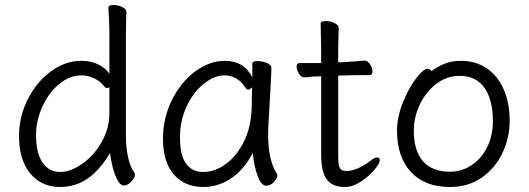

<svg xmlns="http://www.w3.org/2000/svg" viewBox="-20 -729 2112 767"><path d="M415 -661Q413 -691 413 -699Q413 -709 433 -709Q451 -709 468 -701Q485 -693 485 -681Q485 -665 484 -653L483 -592V-185Q483 -140 492 -99.5Q501 -59 517 -39Q519 -35 519 -32Q519 -19 504.5 -3.5Q490 12 475 12Q460 12 448 -12Q436 -36 428.5 -67.5Q421 -99 420 -118Q377 -47 328.5 -14.5Q280 18 220 18Q146 18 101 -36Q56 -90 56 -186Q56 -263 91 -332.5Q126 -402 183.5 -444Q241 -486 305 -486Q342 -486 371.5 -472Q401 -458 417 -434V-593Q417 -619 415 -661ZM407 -377Q402 -377 398 -382Q383 -403 357.5 -415.5Q332 -428 306 -428Q258 -428 216 -393Q174 -358 149 -302.5Q124 -247 124 -189Q124 -117 150 -79.5Q176 -42 220 -42Q262 -42 308.5 -74.5Q355 -107 386 -161.5Q417 -216 417 -276V-381Q413 -377 407 -377Z M1057 -314Q1051 -214 1051 -193Q1051 -89 1086 -35Q1088 -31 1088 -29Q1088 -17 1074 -2Q1060 13 1044 13Q1023 13 1008.5 -28Q994 -69 990 -118Q954 -50 902.5 -16Q851 18 792 18Q718 18 674.5 -32Q631 -82 631 -175Q631 -257 666.5 -329Q702 -401 759.5 -443.5Q817 -486 878 -486Q955 -486 988 -420V-475Q988 -485 1009 -485Q1028 -485 1046 -477.5Q1064 -470 1064 -459V-457Q1064 -434 1061 -385Q1058 -336 1057 -314ZM970 -371Q966 -371 963 -375Q947 -402 924.5 -415Q902 -428 878 -428Q837 -428 795 -395Q753 -362 726 -305Q699 -248 699 -180Q699 -108 723.5 -75Q748 -42 791 -42Q839 -42 882.5 -74Q926 -106 954 -162.5Q982 -219 985 -291Q986 -301 986 -335L987 -380Q978 -371 970 -371Z M1217 -422Q1205 -420 1197 -420H1196Q1183 -420 1174 -434.5Q1165 -449 1165 -463Q1165 -477 1176 -477H1263V-528L1261 -635Q1261 -645 1281 -645Q1299 -645 1316 -637Q1333 -629 1333 -617Q1333 -596 1332 -581L1331 -528V-480L1359 -481Q1387 -483 1406.5 -484.5Q1426 -486 1435 -487H1436Q1448 -487 1458 -472.5Q1468 -458 1468 -444Q1468 -429 1456 -429Q1396 -429 1370 -428L1331 -427V-108Q1331 -80 1334 -67.5Q1337 -55 1344.5 -50.5Q1352 -46 1367 -46Q1385 -46 1410.5 -57Q1436 -68 1460 -87Q1477 -100 1487 -100Q1497 -100 1497 -89Q1497 -76 1474.5 -49.5Q1452 -23 1420 -2.5Q1388 18 1358 18Q1307 18 1285 -13Q1263 -44 1263 -110V-424H1258Q1239 -424 1217 -422Z M1822 -486Q1879 -486 1923 -457Q1967 -428 1991.5 -373.5Q2016 -319 2016 -245Q2016 -179 1987.5 -118.5Q1959 -58 1905 -20Q1851 18 1777 18Q1677 18 1621.5 -42Q1566 -102 1566 -207Q1566 -261 1589 -318.5Q1612 -376 1641.5 -415Q1671 -454 1687 -454Q1697 -454 1704 -445Q1728 -463 1756 -474.5Q1784 -486 1822 -486ZM1949 -245Q1949 -330 1915.5 -378Q1882 -426 1816 -426Q1765 -426 1723 -394Q1681 -362 1657 -311Q1633 -260 1633 -208Q1633 -126 1670 -84.5Q1707 -43 1777 -43Q1825 -43 1864.5 -69.5Q1904 -96 1926.5 -142Q1949 -188 1949 -245Z"/></svg>

Font: Fusion Kai T
Style: Regular
Weight: 400
Designer: Fontworks Inc.
Version: Version 24.134;May 13, 2024